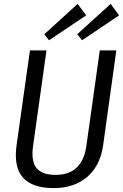

<svg xmlns="http://www.w3.org/2000/svg" viewBox="-20 -959 632 987"><path d="M257 8Q146 8 98 -46Q50 -100 65 -211L134 -700H219L150 -209Q139 -132 167 -96Q195 -60 266 -60Q403 -60 424 -209L493 -700H578L510 -211Q502 -157 481 -116.5Q460 -76 426.5 -48Q393 -20 350 -6Q307 8 257 8ZM423 -880 232 -752 208 -783 379 -939ZM592 -880 402 -752 377 -783 549 -939Z"/></svg>

Font: Pathway Extreme SemiCondensed
Style: Italic
Weight: 400
Width: 4
Italic angle: -8°
Version: Version 1.001;gftools[0.9.26]